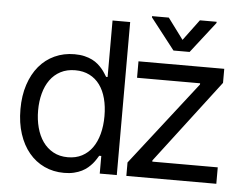

<svg xmlns="http://www.w3.org/2000/svg" viewBox="-53 -830 1165 909"><g transform="rotate(5 529.0 -376.0)"><path d="M282.7 11.4Q231.5 11.4 188.9 -8.5Q146.3 -28.4 115.8 -65.2Q85.2 -101.9 68.2 -154.1Q51.1 -206.3 51.1 -271.3Q51.1 -335.9 68.2 -387.8Q85.2 -439.6 115.9 -476.4Q146.7 -513.1 189.6 -532.8Q232.6 -552.6 284.1 -552.6Q310.7 -552.6 331.5 -547.6Q352.3 -542.6 368.3 -534.6Q384.2 -526.6 396 -516.3Q407.7 -506 416.4 -495.7Q425.1 -485.4 431.1 -475.7Q437.1 -465.9 441.8 -458.8H448.9V-727.3H532.7V0H451.7V-83.8H441.8Q437.1 -76.3 430.9 -66.4Q424.7 -56.5 415.7 -45.8Q406.6 -35.2 394.7 -25Q382.8 -14.9 366.7 -6.7Q350.5 1.4 329.7 6.4Q308.9 11.4 282.7 11.4ZM294 -63.9Q332 -63.9 361.2 -79.2Q390.3 -94.5 410 -122Q429.7 -149.5 440 -188Q450.3 -226.6 450.3 -272.7Q450.3 -318.5 440.3 -356.2Q430.4 -393.8 410.7 -420.8Q391 -447.8 361.7 -462.5Q332.4 -477.3 294 -477.3Q254.3 -477.3 224.3 -461.5Q194.2 -445.7 174.5 -418.1Q154.8 -390.6 144.9 -353.3Q134.9 -316.1 134.9 -272.7Q134.9 -229 145.1 -191.1Q155.2 -153.1 175.1 -124.8Q195 -96.6 224.8 -80.3Q254.6 -63.9 294 -63.9ZM578.1 -63.9 887.8 -461.6V-467.3H588.1V-545.5H995.7V-478.7L694.6 -83.8V-78.1H1005.7V0H578.1ZM786.9 -664.8 860.8 -764.2H940.3V-758.5L825.3 -610.8H748.6L633.5 -758.5V-764.2H713.1Z"/></g></svg>

Font: Fast_Sans-Dotted
Style: Regular
Weight: 400
Version: Version 3.018